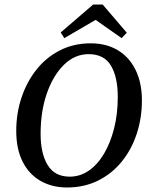

<svg xmlns="http://www.w3.org/2000/svg" viewBox="-20 -817 650 851"><path d="M277 14Q211 14 160 -15Q109 -44 80.5 -100Q52 -156 52 -237Q52 -315 75.5 -385Q99 -455 142 -509Q185 -563 246 -594Q307 -625 382 -625Q451 -625 502 -594.5Q553 -564 581 -507Q609 -450 609 -372Q609 -294 586 -224Q563 -154 519.5 -100.5Q476 -47 414.5 -16.5Q353 14 277 14ZM289 -34Q335 -34 374 -61Q413 -88 441.5 -136.5Q470 -185 486 -249Q502 -313 502 -387Q502 -476 471.5 -526.5Q441 -577 373 -577Q311 -577 263 -529.5Q215 -482 187.5 -402.5Q160 -323 160 -224Q160 -136 191.5 -85Q223 -34 289 -34ZM435 -797 542 -672 519 -648 368 -754H447L265 -648L249 -673L393 -797Z"/></svg>

Font: Lisu Bosa
Style: Bold Italic
Weight: 700
Italic angle: -19°
Designer: David Morse, Annie Olsen, Victor Gaultney, Frank Grießhammer (Latin)
Foundry: SIL International
Version: Version 2.000